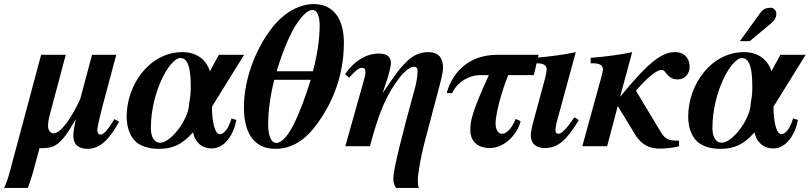

<svg xmlns="http://www.w3.org/2000/svg" viewBox="-102 -718 3979 943"><path d="M460 -133C427 -79 408 -57 391 -57C380 -57 376 -69 376 -80C376 -92 386 -137 398 -183L469 -449H350L292 -231C253 -147 199 -63 161 -63C145 -63 134 -79 134 -100C134 -120 139 -140 144 -160L221 -449H100L-55 130C-63 159 -74 190 -82 205H35C41 188 53 154 59 132L92 10C162 10 193 4 269 -131H270C260 -84 258 -59 258 -51C258 -8 284 13 328 13C388 13 434 -31 483 -120Z M835 -285C835 -257 831 -231 827 -209C826 -135 739 -17 684 -17C662 -17 639 -37 639 -88C639 -267 732 -433 784 -433C830 -433 835 -356 835 -285ZM1097 -449H973L929 -368C913 -419 870 -462 794 -462C633 -462 520 -303 520 -145C520 -85 542 -35 578 -12C605 5 639 13 678 13C746 13 791 -7 846 -68C853 -30 881 11 938 11C1003 11 1047 -60 1059 -129L1035 -136C1020 -85 998 -59 977 -59C953 -59 939 -122 939 -194Z M1424 -326C1399 -243 1367 -159 1338 -102C1312 -52 1282 -16 1255 -16C1229 -16 1215 -54 1215 -105C1215 -172 1226 -252 1245 -326ZM1257 -368C1285 -463 1324 -558 1361 -610C1383 -641 1410 -669 1432 -669C1458 -669 1468 -636 1468 -590C1468 -526 1455 -442 1435 -368ZM1587 -508C1587 -625 1536 -698 1439 -698C1369 -698 1296 -658 1237 -585C1167 -498 1096 -347 1096 -190C1096 -47 1160 13 1250 13C1319 13 1384 -18 1441 -91C1512 -180 1587 -322 1587 -508Z M1778 -263 1800 -330C1808 -353 1818 -393 1818 -408C1818 -430 1808 -455 1760 -455C1694 -455 1635 -416 1593 -354L1613 -336C1633 -359 1656 -385 1676 -385C1687 -385 1693 -381 1693 -364C1693 -349 1687 -332 1681 -309L1594 0H1715C1761 -174 1798 -255 1860 -336C1880 -363 1911 -390 1929 -390C1942 -390 1949 -386 1949 -369C1949 -351 1944 -316 1938 -293C1872 -54 1830 116 1830 155C1830 173 1830 184 1843 205H1955C1950 193 1950 180 1950 167C1950 134 1967 44 1980 -6L2048 -264C2062 -316 2074 -361 2074 -385C2074 -434 2052 -462 2001 -462C1964 -462 1928 -447 1901 -421C1864 -386 1846 -362 1779 -263Z M2543 -449H2343C2177 -449 2112 -336 2092 -261H2119C2146 -321 2210 -349 2253 -349H2299C2213 -161 2208 -121 2208 -79C2208 -31 2236 9 2304 9C2374 9 2438 -55 2455 -123L2431 -134C2406 -75 2380 -61 2364 -61C2341 -61 2332 -86 2332 -114C2332 -132 2343 -220 2394 -349H2520Z M2719 -142 2705 -122C2678 -84 2656 -61 2641 -61C2633 -61 2626 -65 2626 -77C2626 -86 2630 -111 2635 -128L2726 -462C2672 -450 2601 -440 2523 -434V-407H2537C2567 -407 2583 -397 2583 -378C2583 -370 2581 -357 2575 -333L2520 -130C2510 -94 2505 -68 2505 -54C2505 -11 2532 9 2573 9C2633 9 2675 -20 2741 -128Z M2944 -244 3003 -462C2949 -450 2877 -440 2799 -434V-407H2813C2843 -407 2859 -397 2859 -378C2859 -370 2856 -357 2850 -334L2758 0H2880L2932 -197L3000 -86C3020 -54 3047 12 3138 12C3161 12 3204 9 3233 0V-27C3174 -27 3163 -37 3139 -77L3021 -273C3102 -365 3137 -375 3147 -375C3171 -375 3173 -328 3226 -328C3267 -328 3285 -361 3285 -390C3285 -424 3266 -462 3214 -462C3153 -462 3089 -421 2945 -244Z M3593 -285C3593 -257 3589 -231 3585 -209C3584 -135 3497 -17 3442 -17C3420 -17 3397 -37 3397 -88C3397 -267 3490 -433 3542 -433C3588 -433 3593 -356 3593 -285ZM3855 -449H3731L3687 -368C3671 -419 3628 -462 3552 -462C3391 -462 3278 -303 3278 -145C3278 -85 3300 -35 3336 -12C3363 5 3397 13 3436 13C3504 13 3549 -7 3604 -68C3611 -30 3639 11 3696 11C3761 11 3805 -60 3817 -129L3793 -136C3778 -85 3756 -59 3735 -59C3711 -59 3697 -122 3697 -194ZM3532 -516H3580L3661 -583C3696 -612 3711 -624 3711 -651C3711 -667 3697 -680 3684 -680C3664 -680 3647 -676 3630 -652Z"/></svg>

Font: XITS
Style: Bold Italic
Weight: 700
Italic angle: -16.33°
Designer: MicroPress Inc., with final additions and corrections provided by Coen Hoffman, Elsevier (retired)
Version: Version 1.302